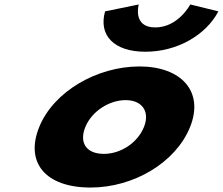

<svg xmlns="http://www.w3.org/2000/svg" viewBox="-20 -826 999 861"><path d="M833.3 -806C833.3 -806 779.6 -703 676.2 -703C572.8 -703 602.3 -806 602.3 -806L451.2 -775C421.1 -668 490.2 -594 632.1 -594C774 -594 902.9 -668 959.4 -775ZM155.7 -256C220.3 -416 415.2 -528 605.5 -528C792.5 -528 896.8 -416 832.2 -256C768.3 -98 580.8 15 386.1 15C182.6 15 91.8 -98 155.7 -256ZM362.5 -256C334.2 -186 366.8 -136 446 -136C521.9 -136 597.1 -186 625.4 -256C654.1 -327 616 -377 543.4 -377C469.7 -377 391.2 -327 362.5 -256Z"/></svg>

Font: Hussar
Style: BdWideOblFour
Weight: 700
Foundry: Cannot Into Space Fonts
Version: Version 2.00